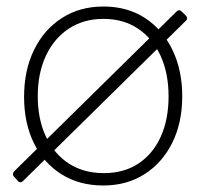

<svg xmlns="http://www.w3.org/2000/svg" viewBox="-20 -560 615 590"><path d="M51 -4Q47 0 42.5 0Q38 0 35 -4L24 -16Q15 -25 25 -35L522 -524Q531 -533 539 -524L552 -511Q558 -503 552 -497ZM297 10Q224 10 169 -24.5Q114 -59 84 -120.5Q54 -182 54 -262Q54 -344 84.5 -406.5Q115 -469 170 -504.5Q225 -540 298 -540Q371 -540 425 -505Q479 -470 509.5 -407.5Q540 -345 540 -264Q540 -183 509.5 -121.5Q479 -60 424.5 -25Q370 10 297 10ZM299 -28Q361 -28 405.5 -57.5Q450 -87 474 -140Q498 -193 498 -264Q498 -335 473.5 -388.5Q449 -442 404 -472Q359 -502 298 -502Q237 -502 191.5 -472Q146 -442 121 -388.5Q96 -335 96 -264Q96 -194 121 -140.5Q146 -87 191.5 -57.5Q237 -28 299 -28Z"/></svg>

Font: Libre Franklin Thin Thin
Style: Regular
Weight: 250
Version: Version 3.000